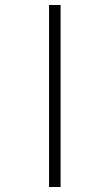

<svg xmlns="http://www.w3.org/2000/svg" viewBox="-20 -682 342 767"><path d="M176 -662V65H222V-662Z"/></svg>

Font: Noto Serif Sinhala SemiCondensed Light
Style: Regular
Weight: 300
Width: 4
Designer: Jelle Bosma - Monotype Design Team
Foundry: Monotype Imaging Inc.
Version: Version 2.007